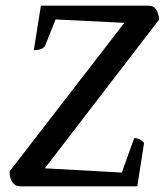

<svg xmlns="http://www.w3.org/2000/svg" viewBox="-20 -661 584 681"><path d="M53 0Q33 0 23 -16.5Q13 -33 14 -53L421 -580L177 -592L141 -501Q133 -483 100 -483L125 -641H506Q526 -641 535 -625.5Q544 -610 544 -591L139 -64L412 -49L456 -171Q478 -171 491 -154L467 0Z"/></svg>

Font: Petrona Medium
Style: Italic
Weight: 500
Italic angle: -9°
Designer: Ringo R. Seeber
Foundry: Ringo R. Seeber
Version: Version 2.001; ttfautohint (v1.8.3)